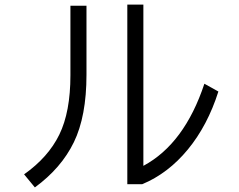

<svg xmlns="http://www.w3.org/2000/svg" viewBox="-20 -792 1040 837"><path d="M932 -393Q885 -245 799 -140.5Q713 -36 600 11H535V-772H605V-69Q784 -165 871 -427ZM287 -767H357V-466Q357 -285 302 -172Q247 -59 132 25L85 -32Q190 -106 238.5 -205Q287 -304 287 -464Z"/></svg>

Font: IBM Plex Sans JP
Style: Regular
Weight: 400
Designer: Mike Abbink; Paul van der Laan; Pieter van Rosmalen; Wujin Sim; Yejin Wi; Jinhee Kim; Boomi Park; Yona Kim; Kichan Ma
Foundry: Sandoll Inc.
Version: Version 1.001